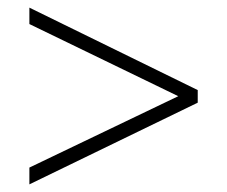

<svg xmlns="http://www.w3.org/2000/svg" viewBox="-20 -574 595 503"><path d="M447 -322 57 -511V-554L498 -338V-305L57 -91V-135Z"/></svg>

Font: Noto Sans Oriya ExtraLight
Style: Regular
Weight: 250
Version: Version 2.003